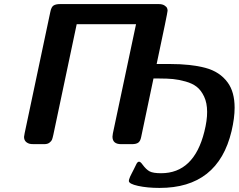

<svg xmlns="http://www.w3.org/2000/svg" viewBox="-20 -714 1186 951"><path d="M99.1 -36.1Q99.1 -36.1 102.1 -54.2L229 -653.8Q233.9 -679.7 245.4 -686.8Q256.8 -693.8 276.9 -693.8H766.1Q784.2 -693.8 794.7 -687Q805.2 -680.2 807.6 -673.6Q810.1 -667 810.1 -661.1Q810.1 -651.4 755.9 -397H820.8Q925.8 -397 997.3 -377.9Q1068.8 -358.9 1107.9 -305.2Q1142.1 -258.3 1142.1 -180.2Q1142.1 -129.4 1127 -64.9Q1060.1 217.3 770 216.8Q710 216.8 664.1 206.8Q618.2 196.8 618.2 182.1Q618.2 179.2 619.6 174.1Q621.1 168.9 624.5 160.9Q627.9 152.8 632.1 145.5Q636.2 138.2 643.1 124Q649.9 109.9 655.8 98.1Q661.6 86.9 668.7 86.9Q675.8 86.9 685.1 100.1Q704.1 126 721.4 135Q738.8 144 777.8 144Q940.9 144 992.2 -62Q1006.3 -118.2 1005.9 -160.2Q1005.9 -204.1 991 -235.6Q976.1 -267.1 954.6 -283.9Q933.1 -300.8 899.2 -310.3Q865.2 -319.8 836.7 -322.5Q808.1 -325.2 769 -325.2H740.2L679.2 -35.2Q675.3 -15.1 665 -7.6Q654.8 0 633.8 0H580.1Q537.1 0 537.1 -37.1Q537.1 -41 539.1 -53.2L653.8 -594.2H359.9L244.1 -45.9Q240.2 -28.8 237.5 -22Q234.9 -15.1 225.3 -7.6Q215.8 0 199.2 0H148.9Q132.8 0 126 -2Q99.1 -10.3 99.1 -36.1Z"/></svg>

Font: CMU Sans Serif
Style: BoldOblique
Weight: 700
Italic angle: -12°
Version: Version 0.7.0